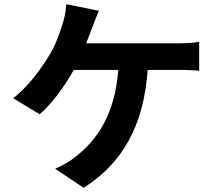

<svg xmlns="http://www.w3.org/2000/svg" viewBox="-20 -834 1040 909"><path d="M388 -629C399 -655 408 -681 416 -702C424 -723 437 -758 448 -783L294 -814C292 -780 284 -742 273 -711C261 -673 243 -621 215 -575C177 -512 113 -422 42 -369L168 -293C228 -345 289 -430 329 -503H540C524 -294 441 -171 336 -91C313 -71 277 -50 241 -35L376 55C557 -59 661 -237 679 -503H819C842 -503 886 -503 923 -499V-636C890 -630 845 -629 819 -629Z"/></svg>

Font: Noto Sans CJK JP Bold
Style: Regular
Weight: 700
Designer: Ryoko NISHIZUKA (kana & ideographs); Paul D. Hunt (Latin, Greek & Cyrillic); Wenlong ZHANG (bopomofo); Sandoll Communica
Foundry: Adobe Systems Incorporated
Version: Version 1.004;PS 1.004;hotconv 1.0.82;makeotf.lib2.5.63406